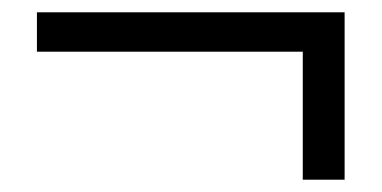

<svg xmlns="http://www.w3.org/2000/svg" viewBox="-20 -429 620 312"><path d="M40 -345H472V-137H540V-409H40Z"/></svg>

Font: Km Standard TT
Style: Bold
Weight: 700
Designer: Alexey Kryukov <alexios@thessalonica.org.ru>
Version: Version 2.0.2